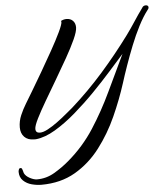

<svg xmlns="http://www.w3.org/2000/svg" viewBox="-62 -562 702 800"><g transform="rotate(-5 288.5 -162.5)"><path d="M79 191Q60 191 39 185.5Q18 180 3.5 166Q-11 152 -11 129Q-11 125 -9 119.5Q-7 114 -2 114Q3 114 4.5 118Q6 122 7 125Q8 128 8.5 130.5Q9 133 10 136Q16 149 33 158Q50 167 63 167Q102 167 136 147Q170 127 198 103Q263 48 308.5 -22.5Q354 -93 390.5 -170.5Q427 -248 463 -323Q438 -295 403 -255.5Q368 -216 326.5 -173.5Q285 -131 241 -93Q197 -55 154 -29.5Q111 -4 73 0H65Q39 0 24.5 -15Q10 -30 10 -55Q10 -81 20.5 -105.5Q31 -130 44 -151Q53 -166 73.5 -200Q94 -234 119 -277Q144 -320 167.5 -362Q191 -404 206 -435.5Q221 -467 221 -477Q221 -480 220 -482Q231 -488 243 -488Q260 -488 270 -477.5Q280 -467 280 -450Q280 -433 265 -400Q250 -367 226.5 -325.5Q203 -284 177 -240Q151 -196 127.5 -156Q104 -116 89 -86Q74 -56 74 -43Q74 -26 92 -26Q106 -26 125.5 -36.5Q145 -47 165.5 -62Q186 -77 204.5 -92.5Q223 -108 234 -117Q305 -180 368.5 -252Q432 -324 488 -400Q507 -426 524.5 -453Q542 -480 561 -506Q566 -516 577 -516Q581 -516 584.5 -514Q588 -512 588 -507Q588 -501 583 -496Q563 -470 544 -433Q525 -396 508.5 -354.5Q492 -313 478 -273Q464 -233 454 -201Q433 -135 402 -66Q371 3 326.5 61.5Q282 120 221 155.5Q160 191 79 191Z"/></g></svg>

Font: Caramel
Style: Regular
Weight: 400
Designer: Robert E. Leuschke
Foundry: Robert E. Leuschke
Version: Version 1.010